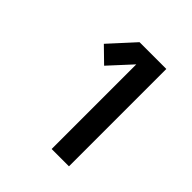

<svg xmlns="http://www.w3.org/2000/svg" viewBox="-116 -771 502 502"><g transform="rotate(45 135.0 -520.0)"><path d="M116 -700H215V-340H151V-653L94 -591L53 -631Z"/></g></svg>

Font: Electrolize
Style: Regular
Weight: 400
Designer: Valery Zaveryaev
Foundry: Cyreal (www.cyreal.org)
Version: Version 1.002